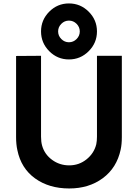

<svg xmlns="http://www.w3.org/2000/svg" viewBox="-20 -1072 796 1108"><path d="M264.2 -1004.6Q311.5 -1052.2 377.9 -1052.2Q444.3 -1052.2 491.9 -1004.6Q539.6 -957 539.6 -890.6Q539.6 -824.2 491.9 -776.6Q444.3 -729 377.9 -729Q311.5 -729 264.2 -776.6Q216.8 -824.2 216.8 -890.6Q216.8 -957 264.2 -1004.6ZM421.9 -934.6Q403.3 -953.1 377.9 -953.1Q352.5 -953.1 334 -934.6Q315.4 -916 315.4 -890.6Q315.4 -865.2 334 -846.7Q352.5 -828.1 377.9 -828.1Q403.3 -828.1 421.9 -846.7Q440.4 -865.2 440.4 -890.6Q440.4 -916 421.9 -934.6ZM683.1 -750V-281.2Q683.1 -238.8 676.3 -208.5Q653.8 -103.5 573.5 -43.9Q493.2 15.6 379.4 15.6Q263.2 15.6 182.4 -42.5Q101.6 -100.6 80.1 -206.1Q72.8 -238.8 72.8 -281.2V-749L216.8 -750V-283.2Q216.8 -253.4 223.1 -231.4Q237.3 -181.2 280.8 -149.4Q324.2 -117.7 379.4 -117.7Q436 -117.7 479.5 -152.6Q522.9 -187.5 535.6 -239.7Q539.6 -259.3 539.6 -283.2V-750Z"/></svg>

Font: Manrope3 ExtraBold
Style: Bold
Weight: 800
Width: 4
Designer: Mikhail Sharanda
Foundry: Mikhail Sharanda
Version: Version 3.000;PS 003.000;hotconv 1.0.88;makeotf.lib2.5.64775